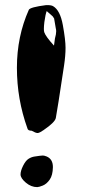

<svg xmlns="http://www.w3.org/2000/svg" viewBox="-20 -728 340 771"><path d="M106.9 -203.1Q92.3 -203.1 90.3 -211.9Q47.9 -329.6 47.9 -455.6Q47.9 -581.5 95.7 -688.5Q100.6 -699.2 165.5 -707.5H169.4Q186.5 -707.5 193.4 -703.1Q221.7 -686.5 232.4 -627Q243.2 -567.4 243.2 -536.1Q243.2 -504.9 237.3 -465.3Q210 -283.7 204.1 -253.9Q200.2 -236.3 154.3 -205.1Q138.7 -194.3 131.3 -193.8H130.9Q123.5 -193.8 106.9 -203.1ZM167.5 -683.6Q162.6 -670.9 158.2 -639.6Q156.2 -623 156.2 -612.3Q156.2 -603 157.7 -598.6Q163.6 -581.1 196.8 -544.9L200.7 -573.7Q205.6 -590.8 205.6 -602.5Q205.6 -608.9 204.1 -613.8L197.3 -653.8L191.4 -662.6Q190.9 -663.6 167.5 -683.6ZM167.5 -99.6Q192.4 -88.9 192.4 -57.6Q192.4 -57.1 192.4 -56.6Q191.9 -24.4 179.7 -6.8Q167.5 10.7 151.9 17.1Q136.2 23.4 129.4 23.4Q105 23.4 83.7 5.4Q62.5 -12.7 62.5 -27.3Q62.5 -42 72.8 -62.5Q83 -83 94.7 -90.3Q106.4 -97.7 118.7 -99.4Q130.9 -101.1 138.7 -102.3Q146.5 -103.5 152.1 -103.5Q157.7 -103.5 167.5 -99.6Z"/></svg>

Font: Drukaatie burti
Style: Demi
Weight: 600
Version: Version 0.14